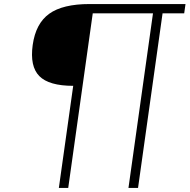

<svg xmlns="http://www.w3.org/2000/svg" viewBox="-20 -720 928 940"><path d="M775.9 -654.8 655.8 200.2H608.9L729 -654.8H434.1L314 200.2H268.1L338.4 -299.8Q219.7 -299.8 172.6 -347.4Q125.5 -395 140.1 -500Q154.8 -605 220.9 -652.6Q287.1 -700.2 418.5 -700.2H888.2L881.8 -654.8Z"/></svg>

Font: Fivo Sans Light
Style: Regular
Weight: 300
Designer: Alexander Slobzheninov
Foundry: Alexander Slobzheninov
Version: 1.0